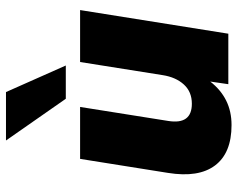

<svg xmlns="http://www.w3.org/2000/svg" viewBox="-98 -704 813 658"><g transform="rotate(-90 309.0 -375.5)"><path d="M28 0ZM209 11Q113 11 70.5 -45.5Q28 -102 45 -207L93 -508H271L223 -206Q210 -125 282 -125Q323 -125 348 -152.5Q373 -180 380 -225L425 -508H603L522 0H349L358 -62Q330 -26 293 -7.5Q256 11 209 11ZM299 -557 156 -762H322L413 -557Z"/></g></svg>

Font: Winston ExtraBold
Style: Italic
Weight: 800
Italic angle: -9°
Designer: Original fonts by Vernon Adams / Changes by Cristiano Sobral
Foundry: Original fonts by Vernon Adams / Changes by Cristiano Sobral
Version: Version 2.503;July 17, 2020;FontCreator 13.0.0.2655 64-bit